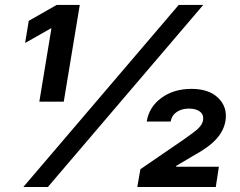

<svg xmlns="http://www.w3.org/2000/svg" viewBox="-20 -747 957 767"><path d="M528.4 0 540.8 -71 718.4 -192.8Q758.5 -221.2 768.8 -230.8Q788.4 -248.9 791.2 -266.7Q794.7 -288.4 779.1 -300.8Q763.5 -313.2 734.4 -313.2Q706.7 -313.2 686.6 -300.1Q666.5 -286.9 661.6 -261.4H566.1Q575.3 -319.6 624.6 -355.8Q674 -392 745 -392Q814.6 -392 851.7 -355.8Q888.8 -319.6 881 -266.3Q875.4 -227.3 845.7 -193.4Q816.1 -159.4 748.9 -122.9L684.3 -84.5L683.6 -81H854.4L842 0ZM73.2 0 693.9 -727.3H791.9L171.2 0ZM137.1 -340.9 185.4 -633.5H182.9L80.3 -575.3L94.8 -663.7L206.3 -727.3H298.7L234.7 -340.9Z"/></svg>

Font: Karasuma Gothic
Style: Bold Italic
Weight: 700
Italic angle: 9.39998°
Designer: Rasmus Andersson / Ryoko Nishizuka
Foundry: Genbu
Version: Version 1.00